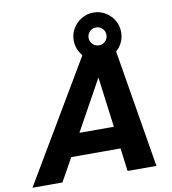

<svg xmlns="http://www.w3.org/2000/svg" viewBox="-139 -937 909 1016"><g transform="rotate(-10 315.5 -428.5)"><path d="M-47 0 335 -645Q320 -662 311.5 -683.5Q303 -705 303 -729Q303 -765 320.5 -793.5Q338 -822 367 -839.5Q396 -857 431 -857Q466 -857 495 -839.5Q524 -822 541 -793.5Q558 -765 558 -729Q558 -700 546 -675Q534 -650 514 -633L619 0H464L448 -124H183L114 0ZM248 -243H433L398 -514ZM431 -681Q451 -681 465 -695Q479 -709 479 -729Q479 -749 465 -763Q451 -777 431 -777Q411 -777 397 -763Q383 -749 383 -729Q383 -709 397 -695Q411 -681 431 -681Z"/></g></svg>

Font: Atkinson Hyperlegible Next
Style: Bold Italic
Weight: 700
Italic angle: -12°
Designer: Elliott Scott, Megan Eiswerth, Linus Boman, Theodore Petrosky, Letters from Sweden
Foundry: Applied Design Works, Letters from Sweden
Version: Version 2.001